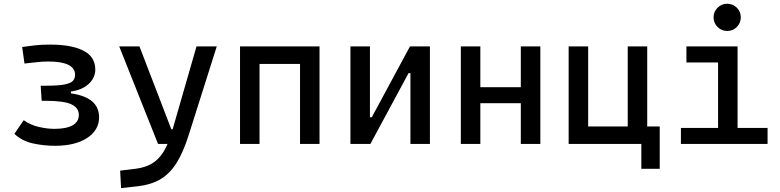

<svg xmlns="http://www.w3.org/2000/svg" viewBox="-20 -764 4142 1019"><path d="M271.5 9.8Q211.9 9.8 154.5 -2.9Q97.2 -15.6 56.2 -53.7L106 -126Q141.1 -100.6 186.3 -90.3Q231.4 -80.1 267.6 -80.1Q332 -80.1 365.2 -98.9Q398.4 -117.7 398.4 -153.8Q398.4 -191.4 359.1 -210.2Q319.8 -229 221.7 -229H201.2L195.8 -309.1H223.1Q290.5 -309.1 323.7 -315.9Q356.9 -322.8 367.7 -335.7Q378.4 -348.6 378.4 -367.2Q378.4 -401.9 343 -419.7Q307.6 -437.5 238.3 -437.5Q204.6 -437.5 178.2 -434.3Q151.9 -431.2 109.9 -426.8L97.7 -514.6Q133.8 -519.5 165.8 -523.4Q197.8 -527.3 249 -527.3Q357.9 -527.3 421.9 -495.4Q485.8 -463.4 485.8 -394Q485.8 -367.7 471.2 -343.3Q456.5 -318.8 427.7 -301.5Q398.9 -284.2 356.4 -278.3V-268.6Q431.6 -257.8 468.8 -226.1Q505.9 -194.3 505.9 -141.6Q505.9 -73.2 442.4 -31.7Q378.9 9.8 271.5 9.8Z M622.6 234.4 617.7 141.6 698.7 131.8Q750 125.5 786.4 104Q822.8 82.5 848.6 40.3Q874.5 -2 894 -70.3L1022.9 -517.6H1130.4L981 -45.9Q951.7 46.9 915.3 103.5Q878.9 160.2 829.3 188.5Q779.8 216.8 710.4 224.6ZM818.8 0 612.8 -517.6H720.2L889.2 -78.1H904.8V0Z M1572.3 0V-517.6H1675.8V0ZM1253.9 0V-517.6H1357.4V0ZM1284.2 -424.8V-517.6H1660.6V-424.8Z M1908.2 0V-141.6H1953.1L2155.8 -517.6H2189.9V-376H2148.4L1945.8 0ZM1839.8 0V-517.6H1943.4V0ZM2158.2 0V-517.6H2261.7V0Z M2744.1 0V-517.6H2847.7V0ZM2425.8 0V-517.6H2529.3V0ZM2456.1 -216.3V-301.3H2832.5V-216.3Z M3311.5 0V-517.6H3415V0ZM3028.3 0V-92.8H3455.6V0ZM2998 0V-517.6H3101.6V0ZM3383.8 131.8V-92.8H3481.4V131.8Z M3791 0V-488.3H3894.5V0ZM3593.8 0V-85H3800.8V0ZM3884.8 0V-85H4053.7V0ZM3623 -432.6V-517.6H3894.5V-432.6ZM3839.4 -599.6Q3809.6 -599.6 3788.3 -620.8Q3767.1 -642.1 3767.1 -671.9Q3767.1 -702.1 3788.3 -723.1Q3809.6 -744.1 3839.4 -744.1Q3869.6 -744.1 3890.6 -723.1Q3911.6 -702.1 3911.6 -671.9Q3911.6 -642.1 3890.6 -620.8Q3869.6 -599.6 3839.4 -599.6Z"/></svg>

Font: Cascadia Mono
Style: Regular
Weight: 400
Monospace: yes
Designer: Aaron Bell
Foundry: Saja Typeworks
Version: Version 2102.003